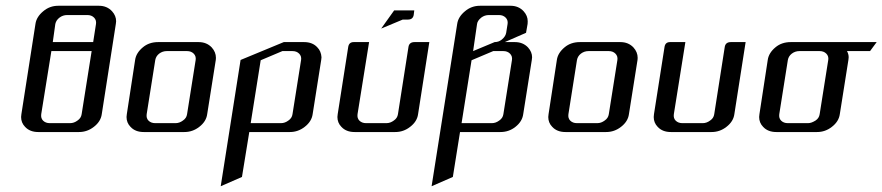

<svg xmlns="http://www.w3.org/2000/svg" viewBox="-20 -458 3061 666"><path d="M53.2 -52.2Q53.2 -55.2 54.2 -62L103 -375Q106.4 -399.4 129.9 -418.9Q152.3 -438 182.1 -438H323.2Q351.1 -438 368.7 -418.9Q382.8 -403.3 382.8 -384.3Q382.8 -380.9 381.8 -375L333 -62Q329.6 -36.6 305.7 -18.1Q282.7 0 253.9 0H112.8Q83.5 0 66.9 -18.1Q53.2 -32.2 53.2 -52.2ZM123 -62Q121.1 -47.9 129.4 -39.6Q138.2 -30.8 152.8 -30.8H223.1Q236.8 -30.8 249 -40Q261.2 -48.3 263.2 -62L297.9 -280.8H158.2ZM163.1 -312H303.2L313 -375Q314.9 -388.2 306.2 -397Q297.4 -405.8 283.2 -405.8H212.9Q198.2 -405.8 186.5 -397Q174.8 -388.2 171.9 -375Z M418.9 -52.2Q418.9 -55.2 419.9 -62L448.7 -250Q452.1 -274.4 475.6 -293.9Q497.1 -312 528.8 -312H668.9Q696.8 -312 714.4 -293.5Q729 -277.3 729 -257.3Q729 -252.4 728.5 -250L698.7 -62Q695.3 -36.6 671.4 -18.1Q648.4 0 619.6 0H478.5Q449.2 0 432.6 -18.1Q418.9 -32.2 418.9 -52.2ZM488.8 -62Q486.8 -47.9 495.1 -39.6Q503.9 -30.8 518.6 -30.8H588.9Q602.5 -30.8 614.7 -40Q627 -48.3 628.9 -62L658.7 -250Q660.6 -263.2 651.9 -272Q643.1 -280.8 628.9 -280.8H558.6Q543.9 -280.8 532.2 -272Q521 -263.2 518.6 -250Z M745.6 188 814.5 -250 964.4 -312H1034.7Q1064 -312 1080.6 -293.9Q1093.8 -280.8 1095.2 -259.3Q1095.2 -257.8 1094.2 -250L1064.5 -62Q1061 -36.6 1037.1 -18.1Q1014.2 0 985.4 0H844.7L819.3 155.8ZM849.6 -30.8H954.6Q968.3 -30.8 980.5 -40Q992.7 -48.3 994.6 -62L1024.4 -250Q1026.4 -263.2 1017.6 -272Q1008.8 -280.8 994.6 -280.8H959.5L884.3 -249Z M1150.4 -52.2Q1150.4 -55.2 1151.4 -62L1188 -295.9Q1190.9 -312 1207 -312H1260.3L1220.2 -62Q1218.3 -47.9 1226.6 -39.6Q1235.4 -30.8 1250 -30.8H1320.3Q1334 -30.8 1346.2 -40Q1358.4 -48.3 1360.4 -62L1397 -295.9Q1399.9 -312 1418 -312H1469.2L1430.2 -62Q1426.8 -36.6 1402.8 -18.1Q1379.9 0 1351.1 0H1210Q1180.7 0 1164.1 -18.1Q1150.4 -32.2 1150.4 -52.2ZM1302.2 -358.9 1347.2 -421.9H1417L1415 -405.8Q1412.1 -390.1 1395 -390.1H1377Z M1477.1 188 1565.9 -375Q1569.3 -399.4 1592.8 -418.9Q1615.2 -438 1645 -438H1751Q1778.8 -438 1796.4 -418.9Q1810.5 -403.3 1810.5 -384.3Q1810.5 -377.9 1810.1 -375L1804.7 -344.2L1731 -312H1766.1Q1793.9 -312 1811.5 -293.5Q1825.7 -277.8 1825.7 -259.3Q1825.7 -255.9 1824.7 -250L1794.9 -62Q1791.5 -36.6 1768.1 -18.1Q1745.6 0 1715.8 0H1575.7L1550.8 155.8ZM1581.1 -30.8H1686Q1699.7 -30.8 1711.9 -40Q1724.1 -48.3 1726.1 -62L1755.9 -250Q1757.8 -263.2 1749 -272Q1740.2 -280.8 1726.1 -280.8H1690.9L1615.7 -249ZM1621.1 -280.8 1695.8 -312Q1710 -312 1720.7 -320.8Q1733.4 -331.1 1735.8 -344.2L1740.7 -375Q1742.7 -388.2 1733.9 -397Q1725.1 -405.8 1710.9 -405.8H1675.8Q1661.1 -405.8 1649.4 -397Q1636.2 -386.2 1634.8 -375Z M1881.8 -52.2Q1881.8 -55.2 1882.8 -62L1911.6 -250Q1915 -274.4 1938.5 -293.9Q1960 -312 1991.7 -312H2131.8Q2159.7 -312 2177.2 -293.5Q2191.9 -277.3 2191.9 -257.3Q2191.9 -252.4 2191.4 -250L2161.6 -62Q2158.2 -36.6 2134.3 -18.1Q2111.3 0 2082.5 0H1941.4Q1912.1 0 1895.5 -18.1Q1881.8 -32.2 1881.8 -52.2ZM1951.7 -62Q1949.7 -47.9 1958 -39.6Q1966.8 -30.8 1981.4 -30.8H2051.8Q2065.4 -30.8 2077.6 -40Q2089.8 -48.3 2091.8 -62L2121.6 -250Q2123.5 -263.2 2114.7 -272Q2106 -280.8 2091.8 -280.8H2021.5Q2006.8 -280.8 1995.1 -272Q1983.9 -263.2 1981.4 -250Z M2247.6 -52.2Q2247.6 -55.2 2248.5 -62L2285.2 -295.9Q2288.1 -312 2304.2 -312H2357.4L2317.4 -62Q2315.4 -47.9 2323.7 -39.6Q2332.5 -30.8 2347.2 -30.8H2417.5Q2431.2 -30.8 2443.4 -40Q2455.6 -48.3 2457.5 -62L2494.1 -295.9Q2497.1 -312 2515.1 -312H2566.4L2527.3 -62Q2523.9 -36.6 2500 -18.1Q2477.1 0 2448.2 0H2307.1Q2277.8 0 2261.2 -18.1Q2247.6 -32.2 2247.6 -52.2Z M2613.3 -52.2Q2613.3 -55.2 2614.3 -62L2643.1 -250Q2646.5 -274.4 2669.9 -293.9Q2691.4 -312 2723.1 -312H3021L2998 -280.8H2918Q2923.8 -270.5 2923.8 -259.3Q2923.8 -255.9 2922.9 -250L2893.1 -62Q2889.6 -36.6 2865.7 -18.1Q2842.8 0 2814 0H2672.9Q2643.6 0 2627 -18.1Q2613.3 -32.2 2613.3 -52.2ZM2683.1 -62Q2681.2 -47.9 2689.5 -39.6Q2698.2 -30.8 2712.9 -30.8H2783.2Q2794.4 -30.8 2809.1 -40Q2821.3 -48.3 2823.2 -62L2853 -250Q2855 -263.2 2846.2 -272Q2837.4 -280.8 2823.2 -280.8H2752.9Q2738.3 -280.8 2726.6 -272Q2715.3 -263.2 2712.9 -250Z"/></svg>

Font: Hhenum
Style: Italic
Weight: 400
Designer: T. Christopher White
Version: Version 1.0